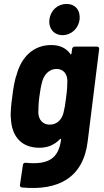

<svg xmlns="http://www.w3.org/2000/svg" viewBox="-20 -750 524 972"><path d="M297 -572C341 -572 377 -606 383 -651C388 -698 361 -730 317 -730C272 -730 236 -698 230 -651C225 -606 253 -572 297 -572ZM345 -502 342 -479C342 -475 338 -473 336 -477C315 -507 281 -522 240 -522C151 -522 89 -464 64 -371C54 -346 46 -295 42 -259C37 -225 32 -175 35 -153C39 -50 97 -2 179 -2C221 -2 255 -16 283 -45C286 -49 289 -47 289 -43C277 51 226 86 110 74C102 74 97 77 96 85L81 186C80 193 83 198 91 199C278 217 402 148 424 -35L482 -502C483 -509 478 -514 471 -514H358C351 -514 346 -509 345 -502ZM301 -177C292 -143 267 -119 232 -119C197 -119 176 -143 174 -178C174 -200 175 -226 179 -259C183 -291 188 -318 195 -342C206 -376 232 -401 266 -401C300 -401 320 -377 321 -342C321 -318 320 -296 315 -259C311 -223 307 -201 301 -177Z"/></svg>

Font: Barlow Semi Condensed
Style: Bold Italic
Weight: 700
Width: 4
Italic angle: -7°
Designer: Jeremy Tribby
Foundry: Tribby Type
Version: Version 1.422;hotconv 1.0.109;makeotfexe 2.5.65596